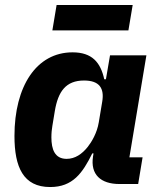

<svg xmlns="http://www.w3.org/2000/svg" viewBox="-20 -738 640 770"><path d="M181.1 12.1C272 12.1 311.1 -44 350.1 -122.9H355.1L353 -110.1C342 -38 383.9 0 459.2 0H534.1L551.8 -106.9H498.9L567.1 -516H421.2L404.8 -420.1H398.1C383.2 -487.9 349.1 -528.1 271 -528.1C126.1 -528.1 38 -392 38 -192.8C38 -67.8 73.2 12.1 181.1 12.1ZM186.1 -187.1C186.1 -204.9 187.9 -220.9 190 -233L199.9 -293C213.1 -371.1 244 -415.1 317.1 -415.1C378.9 -415.1 399.1 -383.9 389.9 -329.9L376.1 -247.2C369 -203.8 346.9 -168 332 -149.1C308.9 -120 280.9 -100.9 247.2 -100.9C199.9 -100.9 186.1 -138.8 186.1 -187.1ZM190 -616.1H495L512.1 -718H207Z"/></svg>

Font: Margiela Mono Italic Bold It
Style: Regular
Weight: 700
Designer: Mike Abbink, Paul van der Laan, Pieter van Rosmalen
Foundry: Bold Monday
Version: Version 2.003 2021